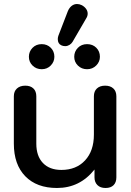

<svg xmlns="http://www.w3.org/2000/svg" viewBox="-20 -927 654 957"><path d="M49 -211V-447Q49 -472 64.5 -486Q80 -500 106 -500Q132 -500 146.5 -486Q161 -472 161 -447V-211Q161 -149 194 -114.5Q227 -80 286 -80Q360 -80 404 -127.5Q448 -175 448 -256V-447Q448 -472 463 -486Q478 -500 504 -500Q530 -500 545 -486Q560 -472 560 -447V-43Q560 -18 546 -4Q532 10 506 10Q480 10 465.5 -4.5Q451 -19 451 -43V-82Q378 10 264 10Q163 10 106 -48.5Q49 -107 49 -211ZM268 -732Q268 -740 271 -749L318 -871Q325 -888 337 -897.5Q349 -907 364 -907Q376 -907 388 -901Q401 -894 409 -883Q417 -872 417 -859Q417 -847 410 -836L342 -719Q336 -709 326 -703Q316 -697 305 -697Q294 -697 286 -701Q268 -709 268 -732ZM124 -644Q124 -670 142 -688.5Q160 -707 188 -707Q215 -707 233 -689Q251 -671 251 -644Q251 -619 233 -600.5Q215 -582 188 -582Q161 -582 142.5 -600Q124 -618 124 -644ZM350 -644Q350 -670 368 -688.5Q386 -707 414 -707Q442 -707 460 -689Q478 -671 478 -644Q478 -619 459.5 -600.5Q441 -582 414 -582Q387 -582 368.5 -600Q350 -618 350 -644Z"/></svg>

Font: Kodchasan SemiBold
Style: Regular
Weight: 600
Version: Version 1.000; ttfautohint (v1.6)